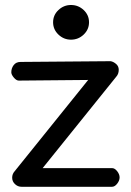

<svg xmlns="http://www.w3.org/2000/svg" viewBox="-20 -732 514 754"><path d="M258.8 -576.2Q230.5 -576.2 209.5 -596.2Q188.5 -616.2 188.5 -644.5Q188.5 -672.9 209.5 -692.6Q230.5 -712.4 258.8 -712.4Q287.6 -712.4 308.6 -692.6Q329.6 -672.9 329.6 -644.5Q329.6 -616.2 308.6 -596.2Q287.6 -576.2 258.8 -576.2ZM64.5 1.5Q49.8 1.5 38.8 -9Q27.8 -19.5 27.8 -34.2Q27.8 -48.8 37.6 -59.6L326.2 -418L53.7 -415.5Q44.4 -415.5 34.4 -427.2Q24.4 -439 24.4 -448.2Q24.4 -463.9 33.7 -476.3Q43 -488.8 61 -488.8L414.1 -491.7Q424.8 -490.2 435.5 -481.2Q446.3 -472.2 446.3 -458Q446.3 -441.4 436.5 -430.7L147.5 -71.8H419.9Q430.7 -71.8 440.2 -59.6Q449.7 -47.4 449.7 -35.2Q449.7 -22.9 440.2 -10.7Q430.7 1.5 419.9 1.5Z"/></svg>

Font: Manjari
Style: Regular
Weight: 400
Designer: Santhosh Thottingal <santhosh.thottingal@gmail.com>
Foundry: SMC
Version: Version 2.000